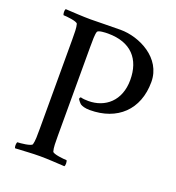

<svg xmlns="http://www.w3.org/2000/svg" viewBox="-121 -743 771 842"><g transform="rotate(20 265.0 -321.5)"><path d="M504.9 -474.6C504.9 -585.9 388.7 -643.6 299.8 -643.6C242.2 -643.6 199.2 -641.6 161.1 -641.6C123 -641.6 83 -644.5 43 -646.5C38.1 -641.6 39.1 -623 43 -618.2C54.7 -618.2 107.4 -613.3 110.4 -602.5C115.2 -586.9 115.2 -559.6 115.2 -530.3V-113.3C115.2 -84 115.2 -56.6 110.4 -41C107.4 -30.3 54.7 -25.4 43 -25.4C39.1 -20.5 38.1 -2 43 2.9C83 1 120.1 -2 158.2 -2C196.3 -2 232.4 1 272.5 2.9C277.3 -2 276.4 -20.5 272.5 -25.4C260.7 -25.4 208 -30.3 205.1 -41C200.2 -56.6 200.2 -84 200.2 -113.3V-526.4C200.2 -555.7 200.2 -587.9 205.1 -599.6C209 -608.4 242.2 -609.4 253.9 -609.4C362.3 -609.4 415 -547.9 415 -451.2C415 -353.5 351.6 -301.8 273.4 -301.8C258.8 -301.8 248 -302.7 237.3 -305.7C235.4 -304.7 232.4 -301.8 232.4 -297.9C232.4 -293 246.1 -278.3 249 -276.4C256.8 -271.5 270.5 -266.6 293 -266.6C420.9 -266.6 504.9 -344.7 504.9 -474.6Z"/></g></svg>

Font: Crimson
Style: Roman
Weight: 400
Version: Version 0.2